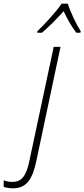

<svg xmlns="http://www.w3.org/2000/svg" viewBox="-156 -784 459 1044"><path d="M47 -614 46 -606H72C112 -640 156 -685 190 -723C208 -684 234 -638 259 -606H281L283 -614C259 -651 225 -722 213 -764H179C149 -719 87 -653 47 -614ZM-86 240C-12 240 21 191 42 89L173 -529H136L5 85C-12 170 -36 205 -88 205C-104 205 -122 203 -136 196V232C-125 236 -104 240 -86 240Z"/></svg>

Font: Noto Sans SemiCondensed ExtraLight
Style: Italic
Weight: 200
Width: 4
Italic angle: -12°
Designer: Monotype Design Team
Foundry: Monotype Imaging Inc.
Version: Version 2.013